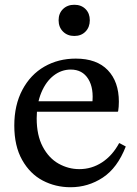

<svg xmlns="http://www.w3.org/2000/svg" viewBox="-20 -776 574 806"><path d="M313 -66Q365 -66 408.5 -94.5Q452 -123 480 -175H482L508 -161Q473 -71 411.5 -30.5Q350 10 276 10Q213 10 159.5 -18Q106 -46 73 -104.5Q40 -163 40 -249Q40 -335 74 -399Q108 -463 166.5 -496.5Q225 -530 298 -530Q386 -530 432.5 -481.5Q479 -433 479 -349Q479 -327 476 -309L474 -307H132L138 -351H383L367 -339Q375 -405 350.5 -444.5Q326 -484 277 -484Q238 -484 205.5 -459Q173 -434 153.5 -387.5Q134 -341 134 -279Q134 -208 159.5 -160Q185 -112 226 -89Q267 -66 313 -66ZM226 -691Q226 -720 244.5 -738Q263 -756 292 -756Q321 -756 339 -738Q357 -720 357 -691Q357 -662 339 -643.5Q321 -625 292 -625Q263 -625 244.5 -643.5Q226 -662 226 -691Z"/></svg>

Font: Minipax
Style: Regular
Weight: 400
Designer: Raphaël Ronot
Foundry: Velvetyne Type Foundry
Version: Version 1.000